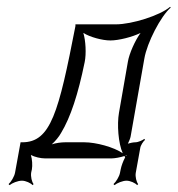

<svg xmlns="http://www.w3.org/2000/svg" viewBox="-20 -527 518 560"><path d="M346 -73C347 -73 348 -75 349 -75C349 -74 348 -73 348 -72ZM131 -106C141 -115 152 -128 158 -139C186 -185 208 -253 227 -346C232 -370 230 -409 223 -431C242 -419 278 -409 302 -409C326 -409 366 -419 390 -431C374 -409 357 -371 353 -347L327 -198C321 -164 325 -109 338 -80C312 -98 260 -112 226 -112H170C159 -112 143 -110 131 -106ZM5 10 8 13C15 7 32 0 44 0C55 0 70 7 75 13L78 10C73 4 69 -12 71 -24L73 -33C75 -44 74 -63 70 -75C81 -69 99 -65 111 -65H305C315 -65 331 -68 343 -72C344 -71 344 -69 345 -68C339 -57 334 -43 332 -33L330 -23C328 -12 318 4 311 10L314 13C321 7 338 0 349 0C360 0 375 7 380 13L383 10C378 4 374 -12 376 -23L389 -95C390 -103 398 -115 403 -119L401 -122C396 -118 383 -112 375 -112C369 -112 359 -110 353 -108C356 -114 360 -123 361 -129L401 -356C409 -403 449 -480 478 -505L476 -507C447 -482 365 -456 318 -456H200V-451C151 -199 128 -112 45 -112H40L24 -24C22 -12 12 4 5 10Z"/></svg>

Font: Armata Saber
Style: RgIta
Weight: 400
Designer: Jasper
Foundry: Cannot Into Space Fonts
Version: Version 0.970